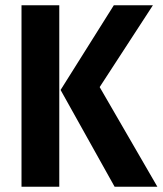

<svg xmlns="http://www.w3.org/2000/svg" viewBox="-20 -712 620 732"><path d="M206 0H62V-692H206ZM360 -380 580 0H417L211 -369L414 -692H563Z"/></svg>

Font: Fira Sans Condensed SemiBold
Style: Regular
Weight: 600
Width: 3
Designer: bBox Type GmbH & Carrois Corporate GbR & Edenspiekermann AG
Foundry: bBox Type GmbH & Carrois Corporate GbR & Edenspiekermann AG
Version: Version 4.301